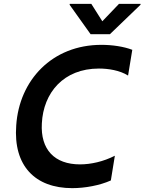

<svg xmlns="http://www.w3.org/2000/svg" viewBox="-20 -971 753 1001"><path d="M456 -951H343.8L343 -946L452.4 -792.6H552.9L712.4 -946L713.1 -951H600.5L513.5 -860.1ZM356.5 9.9C423.3 9.9 500 -4.3 557.9 -30.2L578.8 -159.1C519.2 -128.6 454.2 -114 397 -114C264.6 -114 190.3 -191.1 198.2 -327.8C206 -487.2 311.1 -613.6 495.7 -613.6C544.7 -613.6 604.4 -604.4 647.7 -577.1L669.7 -711.3C625.4 -728.3 565.3 -737.2 508.9 -737.2C251.4 -737.2 80.3 -552.9 64.6 -317.1C48.7 -106.2 163.4 9.9 356.5 9.9Z"/></svg>

Font: TID UI Semi Bold
Style: Italic
Weight: 600
Italic angle: -9.39999°
Designer: The TID Project Authors
Foundry: Bakken & Bæck
Version: Version 1.001;hotconv 1.0.109;makeotfexe 2.5.65596